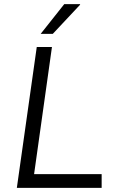

<svg xmlns="http://www.w3.org/2000/svg" viewBox="-20 -915 572 935"><path d="M233 -686 146 -67H475V0H62L159 -686ZM370 -895V-892L237 -750H178L293 -895Z"/></svg>

Font: Chivo Light Italic
Style: Regular
Weight: 300
Italic angle: -8.05°
Designer: Hector Gatti
Foundry: Omnibus-Type
Version: Version 1.007